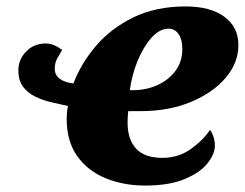

<svg xmlns="http://www.w3.org/2000/svg" viewBox="-20 -566 760 596"><path d="M430 10Q364 10 308.5 -12.5Q253 -35 220 -81Q187 -127 187 -197Q187 -217 191 -237Q169 -242 142 -248Q115 -254 91.5 -265Q68 -276 52.5 -295.5Q37 -315 37 -348Q37 -381 61 -406Q85 -431 122 -431Q136 -431 148.5 -425.5Q161 -420 173 -411Q165 -398 157.5 -384.5Q150 -371 150 -352Q150 -333 165.5 -321.5Q181 -310 208 -307Q231 -368 277 -422.5Q323 -477 393 -511.5Q463 -546 556 -546Q633 -546 676.5 -514Q720 -482 720 -426Q720 -371 680.5 -324.5Q641 -278 572.5 -249.5Q504 -221 416 -221H378Q377 -212 376.5 -202.5Q376 -193 376 -186Q376 -133 402.5 -104.5Q429 -76 484 -76Q534 -76 572.5 -103.5Q611 -131 632 -163Q639 -153 643 -140.5Q647 -128 647 -114Q647 -88 624 -59Q601 -30 553 -10Q505 10 430 10ZM391 -286Q434 -286 469 -302Q504 -318 525 -346.5Q546 -375 546 -414Q546 -443 534.5 -460Q523 -477 503 -477Q475 -477 449.5 -448Q424 -419 406.5 -375.5Q389 -332 383 -286Z"/></svg>

Font: Noto Serif Black
Style: Italic
Weight: 900
Italic angle: -12°
Designer: Monotype Design Team
Foundry: Monotype Imaging Inc.
Version: Version 2.013